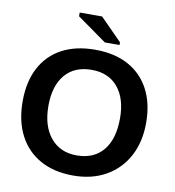

<svg xmlns="http://www.w3.org/2000/svg" viewBox="-95 -970 968 1064"><g transform="rotate(10 389.0 -438.0)"><path d="M735.8 -347.2Q735.8 -239.7 692.6 -159.4Q649.4 -79.1 571 -34.7Q492.7 9.8 387.2 9.8Q279.3 9.8 201.7 -33.4Q124 -76.7 82.5 -156.7Q41 -236.8 41 -347.2Q41 -457.5 82.3 -536.1Q123.5 -614.7 201.4 -656.5Q279.3 -698.2 388.2 -698.2Q497.6 -698.2 575.2 -656Q652.8 -613.8 694.3 -535.2Q735.8 -456.5 735.8 -347.2ZM588.9 -347.2Q588.9 -458.5 536.1 -521.7Q483.4 -585 388.2 -585Q291.5 -585 238.8 -522.2Q186 -459.5 186 -347.2Q186 -233.9 240 -168.7Q293.9 -103.5 387.2 -103.5Q483.9 -103.5 536.4 -167Q588.9 -230.5 588.9 -347.2ZM515.6 -762.2V-747.1H433.1L267.1 -865.2V-886.2H393.1Z"/></g></svg>

Font: Arimo
Style: Bold
Weight: 700
Designer: Steve Matteson
Foundry: Monotype Imaging Inc.
Version: Version 1.33